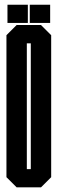

<svg xmlns="http://www.w3.org/2000/svg" viewBox="-20 -808 249 828"><path d="M200.7 -43.9 156.7 0H51.8L7.8 -43.9V-656.2L51.8 -700.2H156.7L200.7 -656.2ZM112.8 -78.6V-621.1H95.7V-78.6ZM100.1 -709H12.2V-787.6H100.1ZM196.3 -709H108.4V-787.6H196.3Z"/></svg>

Font: Silence
Style: Regular
Weight: 400
Designer: Lilo Joris
Foundry: Lilo Joris
Version: Version 1.035;Fontself Maker 3.5.7